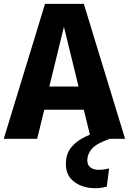

<svg xmlns="http://www.w3.org/2000/svg" viewBox="-31 -731 679 1011"><path d="M410.3 -153.3H202.1L164.6 0H-11.3L206.2 -710.8H410.3L627.7 0H447.7ZM228.7 -275.4H382.6L305.6 -589.7ZM528.7 -52.8 546.7 0Q475.4 25.1 452.1 53.3Q428.7 81.5 428.7 112.8Q428.7 137.9 444.9 150.5Q461 163.1 488.2 163.1Q504.6 163.1 517.7 161Q530.8 159 543.6 155.9L531.3 251.8Q517.4 255.4 503.1 257.7Q488.7 260 470.8 260Q405.6 260 360.8 227.2Q315.9 194.4 315.9 133.3Q315.9 79.5 344.1 44.9Q372.3 10.3 420.8 -12.3Q469.2 -34.9 528.7 -52.8Z"/></svg>

Font: FiraCode Nerd Font Mono
Style: Bold
Weight: 700
Monospace: yes
Designer: Carrois Corporate, Edenspiekermann AG, Nikita Prokopov
Foundry: Carrois Corporate, Edenspiekermann AG, Nikita Prokopov
Version: Version 6.002;Nerd Fonts 3.3.0